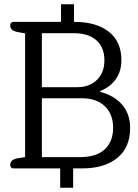

<svg xmlns="http://www.w3.org/2000/svg" viewBox="-20 -792 648 903"><path d="M263 0H42Q36 0 32 -4.5Q28 -9 28 -17Q28 -42 65 -48L98 -53V-635L65 -641Q28 -647 28 -672Q28 -680 32 -684.5Q36 -689 42 -689H267V-772H328V-689H331Q433 -689 492 -642.5Q551 -596 551 -509Q551 -457 524.5 -419.5Q498 -382 451 -364V-360Q517 -343 554.5 -299.5Q592 -256 592 -190Q592 -98 531.5 -49Q471 0 367 0H324V91H263ZM344 -382Q400 -382 435.5 -416Q471 -450 471 -508Q471 -569 433.5 -602.5Q396 -636 326 -636H177V-382ZM356 -53Q433 -53 472.5 -89.5Q512 -126 512 -191Q512 -255 473 -292.5Q434 -330 364 -330H177V-53Z"/></svg>

Font: Maitree
Style: Regular
Weight: 400
Designer: CadsonDemak Team
Foundry: CadsonDemak
Version: Version 1.000